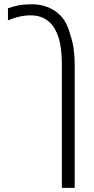

<svg xmlns="http://www.w3.org/2000/svg" viewBox="-20 -660 452 920"><path d="M276.4 240.2V-352.1Q276.4 -405.8 268.6 -447.5Q260.7 -489.3 244.1 -518.6Q237.3 -532.2 227.8 -543Q218.3 -553.7 207.5 -561.5Q175.3 -586.4 126 -586.4Q108.9 -586.4 93.8 -584.2Q78.6 -582 63.5 -578.1Q53.7 -575.7 40.3 -571Q26.9 -566.4 18.1 -562.5V-620.1Q28.3 -624 41 -627.7Q53.7 -631.3 68.4 -634.3Q83 -637.2 99.4 -638.4Q115.7 -639.6 132.8 -639.6Q170.4 -639.6 203.4 -627.7Q236.3 -615.7 259.3 -595.2Q279.8 -578.1 294.2 -552.2Q308.6 -526.4 316.9 -492.2Q327.6 -462.4 332.8 -427.5Q337.9 -392.6 337.9 -352.1V240.2Z"/></svg>

Font: Open Sans SemiCondensed Light
Style: Regular
Weight: 300
Width: 4
Designer: Monotype Design Team
Foundry: Monotype Imaging Inc.
Version: Version 3.000